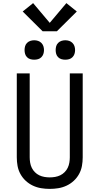

<svg xmlns="http://www.w3.org/2000/svg" viewBox="-20 -1207 640 1235"><path d="M300 8Q272 8 244.5 3.5Q217 -1 191.5 -13Q166 -25 145.5 -44Q125 -63 111.5 -87.5Q98 -112 93 -139.5Q88 -167 88 -195V-735H171V-195Q171 -178 174 -160.5Q177 -143 184.5 -127.5Q192 -112 204.5 -99.5Q217 -87 232.5 -79.5Q248 -72 265.5 -69Q283 -66 300 -66Q317 -66 334.5 -69Q352 -72 367.5 -79.5Q383 -87 395.5 -99.5Q408 -112 415.5 -127.5Q423 -143 426 -160.5Q429 -178 429 -195V-735H512V-195Q512 -167 507 -139.5Q502 -112 488.5 -87.5Q475 -63 454.5 -44Q434 -25 408.5 -13Q383 -1 355.5 3.5Q328 8 300 8ZM400 -823Q387 -823 375 -826.5Q363 -830 354 -839Q345 -848 341.5 -860Q338 -872 338 -885Q338 -898 341.5 -910Q345 -922 354 -931Q363 -940 375 -944Q387 -948 400 -948Q413 -948 425 -944Q437 -940 446 -931Q455 -922 459 -910Q463 -898 463 -885Q463 -872 459 -860Q455 -848 446 -839Q437 -830 425 -826.5Q413 -823 400 -823ZM200 -823Q187 -823 175 -826.5Q163 -830 154 -839Q145 -848 141.5 -860Q138 -872 138 -885Q138 -898 141.5 -910Q145 -922 154 -931Q163 -940 175 -944Q187 -948 200 -948Q213 -948 225 -944Q237 -940 246 -931Q255 -922 259 -910Q263 -898 263 -885Q263 -872 259 -860Q255 -848 246 -839Q237 -830 225 -826.5Q213 -823 200 -823ZM346 -1006H254L126 -1133L193 -1187L300 -1060L407 -1187L474 -1133Z"/></svg>

Font: Iosevka Meiseki Sans
Style: Regular
Weight: 400
Monospace: yes
Designer: Belleve Invis
Foundry: Belleve Invis
Version: Version 11.2.6; ttfautohint (v1.8.4)